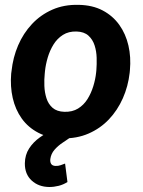

<svg xmlns="http://www.w3.org/2000/svg" viewBox="-20 -558 587 788"><path d="M25.9 -255.9 27.3 -266.1Q33.2 -322.3 54.4 -371.8Q75.7 -421.4 111.1 -459.2Q146.5 -497.1 194.6 -518.3Q242.7 -539.6 302.7 -538.1Q359.9 -537.1 401.4 -515.1Q442.9 -493.2 469.5 -456.1Q496.1 -418.9 507.1 -371.1Q518.1 -323.2 513.2 -270L512.2 -259.3Q505.9 -203.6 484.1 -154.5Q462.4 -105.5 427 -68.1Q391.6 -30.8 343.3 -9.8Q294.9 11.2 235.8 9.8Q179.7 8.8 137.7 -12.9Q95.7 -34.7 69.3 -71.5Q43 -108.4 32.2 -155.8Q21.5 -203.1 25.9 -255.9ZM164.6 -266.1 163.6 -255.4Q161.1 -231.9 162.1 -205.3Q163.1 -178.7 170.7 -154.8Q178.2 -130.9 195.8 -115.5Q213.4 -100.1 244.1 -99.1Q276.9 -98.1 300.3 -112.5Q323.7 -127 338.9 -151.1Q354 -175.3 362.8 -203.9Q371.6 -232.4 374.5 -259.8L375.5 -270Q377.4 -293.5 376.7 -320.6Q376 -347.7 368.2 -371.8Q360.4 -396 342.8 -411.9Q325.2 -427.7 294.4 -428.7Q261.7 -429.7 238.3 -414.8Q214.8 -399.9 199.7 -375.5Q184.6 -351.1 176 -322.3Q167.5 -293.5 164.6 -266.1ZM197.3 -25.9 272 3.9Q255.9 15.1 237.1 27.6Q218.3 40 203.9 56.4Q189.5 72.8 186.5 94.7Q185.1 107.4 190.2 115Q195.3 122.6 208 123Q218.8 123.5 228.5 120.1Q238.3 116.7 247.1 113.3L256.8 189Q240.2 199.7 220.9 204.6Q201.7 209.5 182.1 209.5Q138.2 209 109.9 182.9Q81.5 156.7 82 112.3Q82.5 77.6 99.4 51.5Q116.2 25.4 142.6 6.6Q168.9 -12.2 197.3 -25.9Z"/></svg>

Font: Roboto
Style: Bold Italic
Weight: 700
Italic angle: -12°
Designer: Christian Robertson
Foundry: Google
Version: Version 3.0